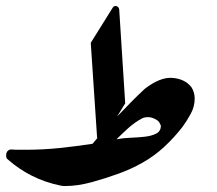

<svg xmlns="http://www.w3.org/2000/svg" viewBox="-25 -621 726 641"><path d="M13 -122Q25 -121 36.5 -121Q48 -121 60 -121Q119 -121 175.5 -127Q232 -133 284 -141Q292 -150 300 -160Q299 -161 299 -164L278 -478L351 -595Q356 -603 364 -600.5Q372 -598 373 -589L393 -276L366 -232Q389 -256 412 -279.5Q435 -303 459 -325Q510 -364 550 -361Q592 -358 614 -330Q625 -313 625 -292Q625 -265 611.5 -240.5Q598 -216 584 -197Q556 -161 523 -130.5Q490 -100 451 -78Q414 -57 371.5 -41.5Q329 -26 282 -13Q234 0 195 0Q191 0 187 0Q183 0 179 -1Q125 -12 81 -34.5Q37 -57 2 -88Q-5 -92 -4.5 -103Q-4 -114 2 -118Q4 -120 6.5 -121Q9 -122 13 -122ZM364 -156Q384 -160 409 -161Q434 -162 457.5 -164.5Q481 -167 496.5 -175Q512 -183 512 -201V-202Q512 -202 507 -212Q504 -218 492 -224Q480 -230 468 -230Q464 -230 458.5 -229Q453 -228 448 -225Q424 -212 403.5 -193.5Q383 -175 364 -156Z"/></svg>

Font: Aref Ruqaa Ink
Style: Bold
Weight: 700
Designer: Abdullah Aref
Version: Version 1.005